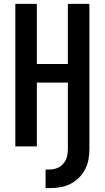

<svg xmlns="http://www.w3.org/2000/svg" viewBox="-20 -755 540 990"><path d="M215 215V119H236Q256 119 275 111.5Q294 104 307 88.5Q320 73 325 53.5Q330 34 330 13V-329H170V0H59V-735H170V-425H330V-735H441V13Q441 41 436 68Q431 95 418.5 119Q406 143 386 162.5Q366 182 341.5 194Q317 206 290 210.5Q263 215 236 215Z"/></svg>

Font: Iosevka Fixed
Style: Bold
Weight: 700
Monospace: yes
Designer: Belleve Invis
Foundry: Belleve Invis
Version: Version 32.3.0